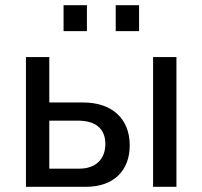

<svg xmlns="http://www.w3.org/2000/svg" viewBox="-20 -720 780 740"><path d="M280 -255C350 -255 386 -223 386 -165C386 -106 348 -70 286 -70H170V-255ZM311 0C418 0 480 -62 480 -160C480 -263 411 -325 301 -325H170V-500H80V0ZM570 -500V0H660V-500ZM315 -600V-700H225V-600ZM516 -600V-700H426V-600Z"/></svg>

Font: Perun
Style: Regular
Weight: 400
Foundry: Copyright (c) Stefan Peev, Context Ltd, 2016
Version: Version 1.089